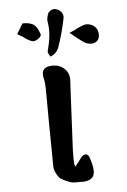

<svg xmlns="http://www.w3.org/2000/svg" viewBox="-57 -834 596 904"><g transform="rotate(-5 241.5 -382.0)"><path d="M197 -572Q188 -587 186.5 -592Q185 -597 190 -614Q208 -683 198 -736Q195 -749 203 -773Q206 -781 214 -787Q225 -795 239 -793Q257 -789 268 -775Q277 -762 274 -746Q267 -711 258 -678.5Q249 -646 239 -617Q232 -594 213 -580Q209 -578 205.5 -576Q202 -574 197 -572ZM122 -651Q104 -654 76 -676L50 -691Q56 -701 63.5 -713Q71 -725 79 -739Q104 -741 125.5 -731.5Q147 -722 161 -679Q159 -668 144.5 -659Q130 -650 122 -651ZM395 -616Q378 -616 364 -624Q350 -632 324 -653L296 -676Q306 -680 315.5 -684Q325 -688 333 -693Q366 -709 379 -709Q403 -708 418 -693.5Q433 -679 433 -654Q433 -636 421.5 -626Q410 -616 395 -616ZM256 28Q235 28 191 2Q165 -30 165 -58Q165 -90 164.5 -135.5Q164 -181 163 -240L162 -416Q162 -433 160.5 -449.5Q159 -466 155 -480Q154 -483 154 -492Q154 -529 204 -529Q237 -529 259.5 -507.5Q282 -486 280 -451Q279 -425 276.5 -385Q274 -345 272 -292L266 -172Q259 -54 269 -46Q289 -71 298 -84Q309 -99 321 -99Q333 -99 339 -84Q353 -42 353 -21Q353 -9 352 -6Q348 14 329.5 22Q311 30 286 28Z"/></g></svg>

Font: Mansalva
Style: Regular
Weight: 400
Designer: Carolina Short
Foundry: Carolina Short
Version: Version 2.112; ttfautohint (v1.8.4.7-5d5b)